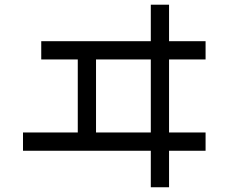

<svg xmlns="http://www.w3.org/2000/svg" viewBox="-20 -789 1040 809"><path d="M615.4 -769.2H692.3V-615.4H846.2V-538.5H692.3V-230.8H846.2V-153.8H692.3V0H615.4V-153.8H76.9V-230.8H307.7V-538.5H153.8V-615.4H615.4ZM384.6 -230.8H615.4V-538.5H384.6Z"/></svg>

Font: Mintsoda - Lime Green 13x16
Style: Regular
Weight: 400
Designer: Mintsoda-15
Version: Version 1.0